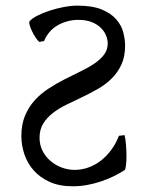

<svg xmlns="http://www.w3.org/2000/svg" viewBox="-20 -650 516 685"><path d="M56.2 -164.6Q56.2 -206.1 69.3 -237.3Q82.5 -268.6 104.2 -292.5Q126 -316.4 153.6 -334.2Q181.2 -352.1 210.2 -366.9Q239.3 -381.8 266.8 -395Q294.4 -408.2 316.2 -422.9Q337.9 -437.5 351.1 -454.8Q364.3 -472.2 364.3 -495.1Q364.3 -508.8 358.2 -523.7Q352.1 -538.6 339.4 -551Q326.7 -563.5 306.9 -571.3Q287.1 -579.1 260.3 -579.1Q237.3 -579.1 217.5 -573.2Q197.8 -567.4 181.9 -557.4Q166 -547.4 154.8 -533.4Q143.6 -519.5 137.2 -503.4L119.6 -500.5Q113.8 -505.9 106.4 -517.1Q99.1 -528.3 93.5 -540.3Q87.9 -552.2 85.4 -562.3Q83 -572.3 86.4 -575.2Q95.2 -585 114.5 -594.7Q133.8 -604.5 158 -612.3Q182.1 -620.1 208 -625Q233.9 -629.9 255.9 -629.9Q309.6 -629.9 342.8 -616.2Q376 -602.5 394.5 -581.3Q413.1 -560.1 419.7 -534.9Q426.3 -509.8 426.3 -486.8Q426.3 -447.8 413.1 -419.4Q399.9 -391.1 378.4 -369.9Q356.9 -348.6 329.6 -333Q302.2 -317.4 273.7 -303.7Q245.1 -290 217.8 -276.9Q190.4 -263.7 168.9 -247.1Q147.5 -230.5 134.3 -209.2Q121.1 -188 121.1 -158.2Q121.1 -133.3 131.6 -112.3Q142.1 -91.3 159.7 -76.2Q177.2 -61 199.7 -52.5Q222.2 -43.9 246.1 -43.9Q271 -43.9 294.7 -52.2Q318.4 -60.5 338.9 -76.2Q359.4 -91.8 376.2 -114.3Q393.1 -136.7 404.3 -165.5L424.3 -168Q427.7 -154.8 429.4 -134.3Q431.2 -113.8 431.2 -93.8Q431.2 -74.2 429.4 -59.6Q427.7 -44.9 424.3 -43Q407.2 -31.7 386.2 -21.5Q365.2 -11.2 341.6 -3.2Q317.9 4.9 292 9.8Q266.1 14.6 239.3 14.6Q191.4 14.6 156.7 -1.2Q122.1 -17.1 99.9 -42.5Q77.6 -67.9 66.9 -99.9Q56.2 -131.8 56.2 -164.6Z"/></svg>

Font: Gentium
Style: Regular
Weight: 400
Designer: J. Victor Gaultney
Version: Version 1.03; 2011; OFL 1.1 release